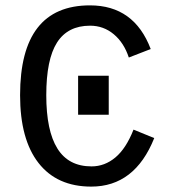

<svg xmlns="http://www.w3.org/2000/svg" viewBox="-20 -689 640 719"><path d="M153.3 -332.5Q153.3 -199.2 195.1 -132.6Q236.8 -65.9 322.8 -65.9Q372.1 -65.9 412.1 -99.4Q452.1 -132.8 480 -203.6L557.6 -171.9Q484.9 9.8 321.8 9.8Q193.4 9.8 124.3 -78.6Q55.2 -167 55.2 -332.5Q55.2 -668.9 316.9 -668.9Q482.4 -668.9 544.4 -505.4L462.4 -473.6Q444.3 -528.8 406 -560.8Q367.7 -592.8 317.4 -592.8Q233.9 -592.8 193.6 -529.8Q153.3 -466.8 153.3 -332.5ZM272.5 -259.3V-405.3H387.2V-259.3Z"/></svg>

Font: Cousine
Style: Regular
Weight: 400
Monospace: yes
Designer: Steve Matteson
Foundry: Ascender Corporation
Version: Version 1.20